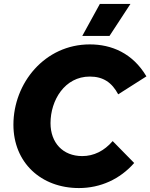

<svg xmlns="http://www.w3.org/2000/svg" viewBox="-20 -936 762 973"><path d="M380 17C489 17 588 -28 660 -110L551 -221C508 -171 455 -145 397 -145C298 -145 236 -213 236 -312C236 -428 308 -548 435 -548C503 -548 547 -518 579 -458L722 -549C652 -667 545 -711 435 -711C207 -711 48 -515 48 -304C48 -112 188 17 380 17ZM641 -916H486L397 -754H535Z"/></svg>

Font: Fixel Display 20240404 ExBold
Style: Italic
Weight: 800
Italic angle: -10°
Designer: AlfaBravo + MacPaw
Foundry: Kyrylo Tkachov, Marchela Mozhyna, Serhii Makarenko, Maria Weinstein, Zakhar Kryvoshyya
Version: Version 1.211;Glyphs 3.2 (3225)